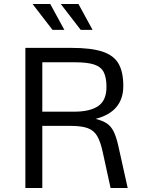

<svg xmlns="http://www.w3.org/2000/svg" viewBox="-20 -944 737 964"><path d="M107.4 0V-703.6H339.4Q438 -703.6 494.6 -684.8Q551.3 -666 575.2 -624.3Q599.1 -582.5 599.1 -512.7Q599.1 -382.8 460 -347.2Q495.1 -338.4 516.4 -324.2Q537.6 -310.1 550.8 -283.4Q564 -256.8 574.2 -210.9L621.1 0H535.2L495.6 -181.2Q484.4 -233.4 467.5 -261.7Q450.7 -290 419.4 -301Q388.2 -312 333 -312H192.4V0ZM192.4 -383.3H352.5Q432.6 -383.3 473.6 -411.9Q514.6 -440.4 514.6 -507.8Q514.6 -554.7 500.7 -581.8Q486.8 -608.9 452.4 -620.1Q418 -631.3 356.9 -631.3H192.4ZM232.4 -923.8 303.2 -793.9H243.7L143.6 -923.8ZM374 -923.8 444.8 -793.9H385.3L285.2 -923.8Z"/></svg>

Font: Metrophobic
Style: Regular
Weight: 400
Designer: Vernon Adams
Foundry: Vernon Adams
Version: Version 3.200; ttfautohint (v1.8.4.7-5d5b);gftools[0.9.23]